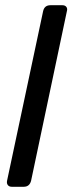

<svg xmlns="http://www.w3.org/2000/svg" viewBox="-20 -591 286 735"><path d="M25 124Q15 124 10 117.5Q5 111 7 101L145 -548Q150 -571 173 -571H219Q229 -571 234 -564.5Q239 -558 236 -548L99 101Q93 124 71 124Z"/></svg>

Font: Lubike
Style: Italic
Weight: 400
Italic angle: -12°
Foundry: Honoka55
Version: Version 1.000;July 22, 2022;FontCreator 14.0.0.2862 64-bit